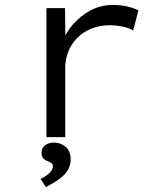

<svg xmlns="http://www.w3.org/2000/svg" viewBox="-20 -555 655 777"><path d="M168 0V-522H243L245 -366L227 -371Q242 -417 273.5 -454Q305 -491 346.5 -513Q388 -535 437 -535Q467 -535 494 -529Q521 -523 540 -513L519 -432Q499 -443 473.5 -448Q448 -453 427 -453Q383 -453 349 -439Q315 -425 291 -400Q267 -375 255.5 -344Q244 -313 244 -281V0ZM166 202 144 169Q159 162 170 154Q181 146 187.5 136.5Q194 127 194 118Q194 108 187.5 104.5Q181 101 173 97Q163 94 155.5 86Q148 78 148 63Q148 44 162.5 33Q177 22 198 22Q225 22 245.5 39Q266 56 266 91Q266 111 257 128.5Q248 146 233 159Q218 172 200.5 182.5Q183 193 166 202Z"/></svg>

Font: Lexend Mega Light
Style: Regular
Weight: 300
Version: Version 1.007